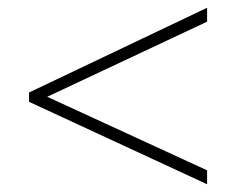

<svg xmlns="http://www.w3.org/2000/svg" viewBox="-20 -610 610 496"><path d="M515 -134 55 -347V-371L515 -590V-554L102 -360L515 -170Z"/></svg>

Font: Noto Sans Arabic UI XLt
Style: Regular
Weight: 200
Designer: Monotype Design Team, Nadine Chahine and Nizar Qandah
Foundry: Monotype Imaging Inc.
Version: Version 2.010; ttfautohint (v1.8.4.7-5d5b)